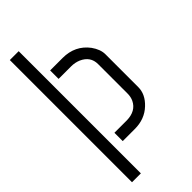

<svg xmlns="http://www.w3.org/2000/svg" viewBox="-272 -732 957 957"><g transform="rotate(-45 206.0 -253.5)"><path d="M29.3 177.7V-683.6H91.8V177.7ZM134.8 -445.3V-504.9H222.7Q310.5 -504.9 360.4 -438.5Q386.7 -401.4 386.7 -367.2V-135.7Q386.7 -85 342.8 -43.9Q296.9 0 226.6 0H141.6V-58.6H228.5Q293.9 -59.6 317.4 -108.4Q326.2 -127 326.2 -150.4V-358.4Q326.2 -412.1 273.4 -435.5Q250 -445.3 222.7 -445.3Z"/></g></svg>

Font: Post No Bills Colombo
Style: Medium
Weight: 600
Designer: Kosala Senevirathne, Siva Puranthara, Lasantha Premarathna, Tharique Azeez
Foundry: Mooniak
Version: Version 1.220 ; ttfautohint (v1.5)